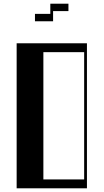

<svg xmlns="http://www.w3.org/2000/svg" viewBox="-20 -1018 560 1038"><path d="M70 -784H450V0H70ZM435 -48V-736H214.5V-48ZM169 -943H252V-998H350V-958H267V-903H169Z"/></svg>

Font: Facade Sud
Style: Regular
Weight: 100
Designer: Éléonore Fines
Foundry: Velvetyne Type Foundry
Version: Version 1.001;Glyphs 3.2 (3202)